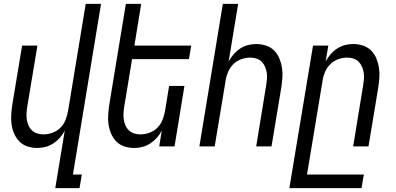

<svg xmlns="http://www.w3.org/2000/svg" viewBox="-20 -755 2040 990"><path d="M265 215 314 -82Q304 -62 289 -45Q274 -28 255 -15.5Q236 -3 214.5 2.5Q193 8 172 8Q146 8 121.5 0Q97 -8 80 -25.5Q63 -43 53 -66Q43 -89 39.5 -114.5Q36 -140 38 -166.5Q40 -193 44 -219L94 -520H173L121 -208Q118 -191 117 -174Q116 -157 118 -140.5Q120 -124 126.5 -109Q133 -94 144.5 -83Q156 -72 171.5 -67Q187 -62 204 -62Q227 -62 250.5 -70.5Q274 -79 291.5 -96.5Q309 -114 318 -137Q327 -160 331 -183L422 -735H501L356 145H402L390 215Z M672 8Q646 8 621.5 0Q597 -8 580 -25.5Q563 -43 553 -66Q543 -89 539.5 -114.5Q536 -140 538 -166.5Q540 -193 544 -219L629 -735H708L673 -520H966L954 -450H661L621 -208Q618 -191 617 -174Q616 -157 618 -140.5Q620 -124 626.5 -109Q633 -94 644.5 -83Q656 -72 671.5 -67Q687 -62 704 -62Q727 -62 750.5 -70.5Q774 -79 791.5 -96.5Q809 -114 818 -137Q827 -160 831 -183L852 -312H931L880 0H801L814 -82Q804 -62 789 -45Q774 -28 755 -15.5Q736 -3 714.5 2.5Q693 8 672 8Z M1008 0 1129 -735H1208L1159 -438Q1170 -458 1184.5 -475Q1199 -492 1218 -504.5Q1237 -517 1258.5 -522.5Q1280 -528 1301 -528Q1327 -528 1351.5 -520Q1376 -512 1393.5 -494.5Q1411 -477 1420.5 -454Q1430 -431 1434 -405.5Q1438 -380 1436 -353.5Q1434 -327 1430 -301L1380 0H1301L1352 -312Q1355 -329 1356.5 -346Q1358 -363 1355.5 -379.5Q1353 -396 1346.5 -411Q1340 -426 1329 -437Q1318 -448 1302.5 -453Q1287 -458 1270 -458Q1247 -458 1223.5 -449.5Q1200 -441 1182.5 -423.5Q1165 -406 1155.5 -383Q1146 -360 1143 -337L1087 0Z M1472 215 1594 -520H1673L1659 -438Q1670 -458 1684.5 -475Q1699 -492 1718 -504.5Q1737 -517 1758.5 -522.5Q1780 -528 1801 -528Q1827 -528 1851.5 -520Q1876 -512 1893.5 -494.5Q1911 -477 1920.5 -454Q1930 -431 1934 -405.5Q1938 -380 1936 -353.5Q1934 -327 1930 -301L1880 0H1801L1852 -312Q1855 -329 1856.5 -346Q1858 -363 1855.5 -379.5Q1853 -396 1846.5 -411Q1840 -426 1829 -437Q1818 -448 1802.5 -453Q1787 -458 1770 -458Q1747 -458 1723.5 -449.5Q1700 -441 1682.5 -423.5Q1665 -406 1655.5 -383Q1646 -360 1643 -337L1563 145H1856L1844 215Z"/></svg>

Font: Iosevka Term Curly Oblique
Style: Regular
Weight: 400
Italic angle: -9°
Designer: Belleve Invis
Foundry: Belleve Invis
Version: Version 32.3.0